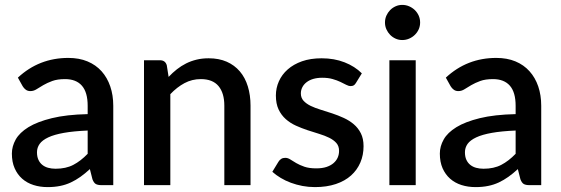

<svg xmlns="http://www.w3.org/2000/svg" viewBox="-20 -756 2290 784"><path d="M394.5 0H442.5V-324C442.5 -353 438.4 -379.4 430.2 -403.2C422.1 -427.1 410.2 -447.7 394.8 -465C379.2 -482.3 360.1 -495.8 337.2 -505.3C314.4 -514.8 288.3 -519.5 259 -519.5C179.3 -519.5 110.7 -492.7 53 -439L72.5 -404C75.8 -398.3 80.1 -393.6 85.2 -389.8C90.4 -385.9 96.7 -384 104 -384C113 -384 121.5 -386.6 129.5 -391.8C137.5 -396.9 146.7 -402.5 157 -408.5C167.3 -414.5 179.5 -420.1 193.5 -425.3C207.5 -430.4 224.8 -433 245.5 -433C275.8 -433 298.8 -424 314.5 -406C330.2 -388 338 -360.7 338 -324V-290C280 -288.7 231.2 -283.2 191.8 -273.5C152.2 -263.8 120.4 -251.6 96.2 -236.8C72.1 -221.9 54.8 -205.2 44.2 -186.5C33.8 -167.8 28.5 -148.7 28.5 -129C28.5 -106 32.2 -86 39.8 -69C47.2 -52 57.5 -37.8 70.5 -26.3C83.5 -14.8 98.9 -6.2 116.8 -0.5C134.6 5.2 153.8 8 174.5 8C193.2 8 210.2 6.4 225.8 3.2C241.2 0.1 255.8 -4.7 269.2 -11C282.8 -17.3 295.8 -25 308.5 -34C321.2 -43 334 -53.5 347 -65.5L357.5 -24C361.2 -14.3 365.7 -7.9 371 -4.8C376.3 -1.6 384.2 0 394.5 0ZM207 -67C196 -67 185.9 -68.3 176.8 -70.8C167.6 -73.3 159.6 -77.3 152.8 -82.8C145.9 -88.3 140.6 -95.3 136.8 -103.8C132.9 -112.3 131 -122.5 131 -134.5C131 -146.8 134.6 -158.1 141.8 -168.3C148.9 -178.4 160.7 -187.3 177 -195C193.3 -202.7 214.7 -208.8 241 -213.5C267.3 -218.2 299.7 -221.3 338 -223V-128C319 -108.3 299.4 -93.2 279.3 -82.8C259.1 -72.2 235 -67 207 -67Z M568 0H675.5V-371.5C693.5 -390.5 712.8 -405.5 733.2 -416.5C753.8 -427.5 776 -433 800 -433C832.3 -433 856.4 -423.5 872.3 -404.5C888.1 -385.5 896 -358.8 896 -324.5V0H1003V-324.5C1003 -353.2 999.3 -379.4 992 -403.2C984.7 -427.1 973.8 -447.5 959.3 -464.5C944.8 -481.5 926.9 -494.7 905.8 -504C884.6 -513.3 860 -518 832 -518C814.3 -518 797.9 -516.2 782.8 -512.5C767.6 -508.8 753.3 -503.7 740 -497C726.7 -490.3 714.1 -482.3 702.3 -473C690.4 -463.7 679.2 -453.3 668.5 -442L661 -489.5C657 -503.2 647.7 -510 633 -510H568Z M1433.5 -417.5 1457.5 -456.5C1438.5 -475.5 1415 -490.5 1387 -501.5C1359 -512.5 1327.8 -518 1293.5 -518C1263.2 -518 1236.4 -513.9 1213.2 -505.8C1190.1 -497.6 1170.6 -486.5 1154.8 -472.5C1138.9 -458.5 1126.9 -442.3 1118.8 -424C1110.6 -405.7 1106.5 -386.3 1106.5 -366C1106.5 -343.7 1110.2 -324.7 1117.5 -309.2C1124.8 -293.7 1134.6 -280.6 1146.8 -269.7C1158.9 -258.9 1172.8 -250 1188.2 -243C1203.8 -236 1219.5 -229.8 1235.5 -224.5C1251.5 -219.2 1267.2 -214.2 1282.8 -209.5C1298.2 -204.8 1312.1 -199.5 1324.2 -193.5C1336.4 -187.5 1346.2 -180.3 1353.5 -172C1360.8 -163.7 1364.5 -153 1364.5 -140C1364.5 -130.3 1362.7 -121.2 1359 -112.7C1355.3 -104.2 1349.7 -96.7 1342 -90C1334.3 -83.3 1324.7 -78.1 1313 -74.2C1301.3 -70.4 1287.5 -68.5 1271.5 -68.5C1252.2 -68.5 1236 -70.7 1223 -75.2C1210 -79.7 1198.9 -84.7 1189.8 -90C1180.6 -95.3 1172.6 -100.2 1165.8 -104.7C1158.9 -109.2 1152 -111.5 1145 -111.5C1138.3 -111.5 1132.8 -110.1 1128.3 -107.2C1123.8 -104.4 1120 -100.5 1117 -95.5L1092 -54.5C1102 -45.5 1113.4 -37.2 1126.3 -29.5C1139.1 -21.8 1152.9 -15.2 1167.8 -9.7C1182.6 -4.2 1198.3 0.1 1214.8 3.3C1231.3 6.4 1248.3 8 1266 8C1298 8 1326.4 3.8 1351.3 -4.5C1376.1 -12.8 1396.8 -24.5 1413.5 -39.5C1430.2 -54.5 1442.8 -72.2 1451.5 -92.5C1460.2 -112.8 1464.5 -135 1464.5 -159C1464.5 -179.7 1460.8 -197.2 1453.5 -211.7C1446.2 -226.2 1436.5 -238.6 1424.5 -248.7C1412.5 -258.9 1398.8 -267.5 1383.5 -274.5C1368.2 -281.5 1352.5 -287.7 1336.5 -293C1320.5 -298.3 1304.8 -303.3 1289.5 -308C1274.2 -312.7 1260.5 -317.9 1248.5 -323.7C1236.5 -329.6 1226.8 -336.5 1219.5 -344.5C1212.2 -352.5 1208.5 -362.5 1208.5 -374.5C1208.5 -383.5 1210.5 -391.9 1214.5 -399.7C1218.5 -407.6 1224.3 -414.4 1231.8 -420.2C1239.3 -426.1 1248.4 -430.6 1259.3 -433.8C1270.1 -436.9 1282.2 -438.5 1295.5 -438.5C1311.8 -438.5 1326.1 -436.8 1338.3 -433.2C1350.4 -429.8 1361 -425.8 1370 -421.5C1379 -417.2 1386.8 -413.2 1393.5 -409.8C1400.2 -406.2 1406.3 -404.5 1412 -404.5C1417 -404.5 1421.2 -405.5 1424.5 -407.5C1427.8 -409.5 1430.8 -412.8 1433.5 -417.5Z M1677.5 -510H1570V0H1677.5ZM1695.5 -664C1695.5 -674 1693.6 -683.3 1689.8 -692C1685.9 -700.7 1680.7 -708.2 1674 -714.8C1667.3 -721.2 1659.6 -726.4 1650.8 -730.2C1641.9 -734.1 1632.5 -736 1622.5 -736C1612.8 -736 1603.8 -734.1 1595.2 -730.2C1586.8 -726.4 1579.3 -721.2 1573 -714.8C1566.7 -708.2 1561.6 -700.7 1557.7 -692C1553.9 -683.3 1552 -674 1552 -664C1552 -654.3 1553.9 -645.2 1557.7 -636.5C1561.6 -627.8 1566.7 -620.3 1573 -613.8C1579.3 -607.3 1586.8 -602.1 1595.2 -598.3C1603.8 -594.4 1612.8 -592.5 1622.5 -592.5C1632.5 -592.5 1641.9 -594.4 1650.8 -598.3C1659.6 -602.1 1667.3 -607.3 1674 -613.8C1680.7 -620.3 1685.9 -627.8 1689.8 -636.5C1693.6 -645.2 1695.5 -654.3 1695.5 -664Z M2142 0H2190V-324C2190 -353 2185.9 -379.4 2177.8 -403.2C2169.6 -427.1 2157.8 -447.7 2142.2 -465C2126.8 -482.3 2107.6 -495.8 2084.8 -505.3C2061.9 -514.8 2035.8 -519.5 2006.5 -519.5C1926.8 -519.5 1858.2 -492.7 1800.5 -439L1820 -404C1823.3 -398.3 1827.6 -393.6 1832.8 -389.8C1837.9 -385.9 1844.2 -384 1851.5 -384C1860.5 -384 1869 -386.6 1877 -391.8C1885 -396.9 1894.2 -402.5 1904.5 -408.5C1914.8 -414.5 1927 -420.1 1941 -425.3C1955 -430.4 1972.3 -433 1993 -433C2023.3 -433 2046.3 -424 2062 -406C2077.7 -388 2085.5 -360.7 2085.5 -324V-290C2027.5 -288.7 1978.8 -283.2 1939.2 -273.5C1899.8 -263.8 1867.9 -251.6 1843.8 -236.8C1819.6 -221.9 1802.2 -205.2 1791.8 -186.5C1781.2 -167.8 1776 -148.7 1776 -129C1776 -106 1779.8 -86 1787.2 -69C1794.8 -52 1805 -37.8 1818 -26.3C1831 -14.8 1846.4 -6.2 1864.2 -0.5C1882.1 5.2 1901.3 8 1922 8C1940.7 8 1957.8 6.4 1973.2 3.2C1988.8 0.1 2003.2 -4.7 2016.8 -11C2030.2 -17.3 2043.3 -25 2056 -34C2068.7 -43 2081.5 -53.5 2094.5 -65.5L2105 -24C2108.7 -14.3 2113.2 -7.9 2118.5 -4.8C2123.8 -1.6 2131.7 0 2142 0ZM1954.5 -67C1943.5 -67 1933.4 -68.3 1924.3 -70.8C1915.1 -73.3 1907.1 -77.3 1900.3 -82.8C1893.4 -88.3 1888.1 -95.3 1884.2 -103.8C1880.4 -112.3 1878.5 -122.5 1878.5 -134.5C1878.5 -146.8 1882.1 -158.1 1889.2 -168.3C1896.4 -178.4 1908.2 -187.3 1924.5 -195C1940.8 -202.7 1962.2 -208.8 1988.5 -213.5C2014.8 -218.2 2047.2 -221.3 2085.5 -223V-128C2066.5 -108.3 2046.9 -93.2 2026.8 -82.8C2006.6 -72.2 1982.5 -67 1954.5 -67Z"/></svg>

Font: Lato Semibold
Style: Regular
Weight: 600
Designer: Lukasz Dziedzic
Foundry: tyPoland Lukasz Dziedzic
Version: Version 2.006; 2014-01-15